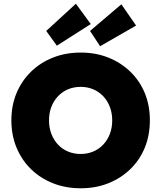

<svg xmlns="http://www.w3.org/2000/svg" viewBox="-20 -1000 865 1030"><path d="M41 -354Q41 -434 68.5 -500Q96 -566 146 -615Q196 -664 264 -691Q332 -718 413 -718Q494 -718 561.5 -691Q629 -664 679.5 -615Q730 -566 757 -500Q784 -434 784 -355Q784 -275 757 -208.5Q730 -142 679.5 -93Q629 -44 561.5 -17Q494 10 413 10Q332 10 264 -17Q196 -44 146 -93Q96 -142 68.5 -208.5Q41 -275 41 -354ZM582 -354Q582 -393 569.5 -426Q557 -459 534 -483.5Q511 -508 480 -521Q449 -534 413 -534Q376 -534 345 -521Q314 -508 291 -483.5Q268 -459 255.5 -426.5Q243 -394 243 -354Q243 -315 255.5 -282Q268 -249 291 -224.5Q314 -200 345 -187Q376 -174 413 -174Q449 -174 480 -187Q511 -200 534 -224.5Q557 -249 569.5 -282Q582 -315 582 -354ZM285 -755 228 -834 387 -980 467 -871ZM631 -977 710 -863 517 -752 463 -834Z"/></svg>

Font: Mach ExtraBold
Style: Regular
Weight: 800
Version: Version 1.002